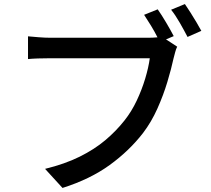

<svg xmlns="http://www.w3.org/2000/svg" viewBox="-20 -882 1040 946"><path d="M891 -862Q903 -845 918 -821Q933 -797 947.5 -773Q962 -749 972 -730L904 -700Q888 -731 866 -769.5Q844 -808 823 -834ZM853 -652Q847 -640 843 -624.5Q839 -609 835 -594Q824 -543 804.5 -478Q785 -413 755.5 -347Q726 -281 685 -227Q617 -139 520.5 -69Q424 1 288 44L202 -50Q300 -74 372.5 -110Q445 -146 498.5 -191Q552 -236 593 -288Q628 -332 653.5 -386Q679 -440 695.5 -495Q712 -550 718 -595Q703 -595 666 -595Q629 -595 579 -595Q529 -595 474.5 -595Q420 -595 369.5 -595Q319 -595 281 -595Q243 -595 226 -595Q195 -595 166.5 -594Q138 -593 118 -591V-703Q140 -701 171 -698.5Q202 -696 227 -696Q243 -696 281 -696Q319 -696 369.5 -696Q420 -696 474.5 -696Q529 -696 578 -696Q627 -696 663 -696Q699 -696 711 -696Q721 -696 732.5 -696.5Q744 -697 756 -698Q742 -726 724 -755.5Q706 -785 690 -809L757 -836Q776 -809 798.5 -771Q821 -733 836 -704L798 -688Z"/></svg>

Font: Source Han Sans Medium
Style: Regular
Weight: 500
Designer: Ryoko NISHIZUKA Ë•øÂ°öÊ∂ºÂ≠ê (kana, bopomofo & ideographs); Paul D. Hunt (Latin, Greek & Cyrillic); Sandoll Communicatio
Foundry: Adobe
Version: Version 2.004;hotconv 1.0.118;makeotfexe 2.5.65603